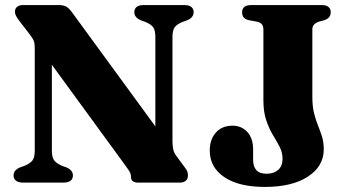

<svg xmlns="http://www.w3.org/2000/svg" viewBox="-20 -720 1372 757"><path d="M267.5 -28Q267.5 -15.5 258.8 -8Q250 -0.5 231.5 0H70Q51.5 -0.5 42.5 -8Q33.5 -15.5 33.5 -28Q33.5 -49.5 59 -60L76 -66Q99 -75.5 108 -87.5Q117 -99.5 117 -126V-531Q117 -548.5 113.2 -558.5Q109.5 -568.5 96 -586L55.5 -638.5Q46 -651.5 42.5 -658.8Q39 -666 39 -674Q39 -686.5 47.5 -693.2Q56 -700 70 -700H212.5Q229.5 -700 240.8 -694Q252 -688 263.5 -672L619 -185.5L592.5 -113V-574Q592.5 -599.5 584.5 -611.8Q576.5 -624 552 -634L535 -640Q509.5 -651.5 509.5 -672Q509.5 -685 518.5 -692.5Q527.5 -700 545.5 -700H707Q725.5 -700 734.5 -692.5Q743.5 -685 743.5 -672Q743.5 -651 718 -640L701 -634Q678 -625 669 -612.8Q660 -600.5 660 -574V-162.5Q660 -144.5 663 -131.2Q666 -118 674 -107L705 -65Q716.5 -50.5 718.8 -43Q721 -35.5 721 -27.5Q721 -15 712.5 -7.5Q704 0 689 0H524.5Q496.5 0 496.5 -22.5Q496.5 -31 493 -39Q489.5 -47 474 -68L125.5 -545.5L184.5 -583.5V-125.5Q184.5 -101 192.8 -88.8Q201 -76.5 225 -66L242 -60Q267.5 -49 267.5 -28ZM1256.5 -131Q1256.5 -64.5 1194.2 -23.8Q1132 17 1024 17Q921.5 17 864.2 -21.8Q807 -60.5 807 -126.5Q807 -170.5 831.2 -197.5Q855.5 -224.5 896.5 -224.5Q932 -224.5 955 -199.8Q978 -175 978 -130V-89.5Q978 -63.5 990.8 -49.2Q1003.5 -35 1031.5 -35Q1059.5 -35 1076.8 -50.2Q1094 -65.5 1094 -93.5Q1094 -118.5 1082.8 -140.5Q1071.5 -162.5 1056.2 -187.5Q1041 -212.5 1029.8 -245.5Q1018.5 -278.5 1018.5 -325V-603.5Q1018.5 -616 1012.8 -623.8Q1007 -631.5 993.5 -634.5L961 -640.5Q947.5 -643.5 941 -651Q934.5 -658.5 934.5 -672Q934.5 -685 943.2 -692.5Q952 -700 970.5 -700H1248Q1266.5 -700 1275.2 -692.5Q1284 -685 1284 -672Q1284 -649.5 1260.5 -641L1237 -634.5Q1224.5 -630 1218 -622.8Q1211.5 -615.5 1211.5 -604V-337.5Q1211.5 -299.5 1218.5 -272.5Q1225.5 -245.5 1234.2 -224Q1243 -202.5 1249.8 -180.8Q1256.5 -159 1256.5 -131Z"/></svg>

Font: Fraunces
Style: Bold
Weight: 700
Version: Version 1.000;[b76b70a41]